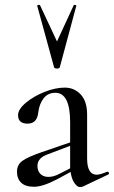

<svg xmlns="http://www.w3.org/2000/svg" viewBox="-20 -750 462 778"><path d="M131.8 -78.1Q131.8 -57.1 143.8 -45.2Q155.8 -33.2 176.3 -33.2Q196.8 -33.2 219.2 -44.9L264.2 -67.9V-159.2L176.8 -126Q131.8 -111.3 131.8 -78.1ZM53.2 -283.2Q53.2 -307.1 84.7 -333.5Q116.2 -359.9 160.2 -377.4Q204.1 -395 242.4 -395Q280.8 -395 306.9 -367.4Q333 -339.8 333 -285.2V-107.9Q333 -42 372.1 -42Q385.3 -42 414.1 -54.2H416Q419.9 -54.2 421.4 -49.6Q422.9 -44.9 418.9 -43L315.9 5.9Q312 7.8 302.5 7.8Q293 7.8 281.5 -8.5Q270 -24.9 266.1 -53.2L210 -22.9Q152.8 6.8 117.9 6.8Q83 6.8 65.9 -9.5Q48.8 -25.9 48.8 -54Q48.8 -82 70.3 -97.9Q91.8 -113.8 149.9 -133.8L264.2 -172.9V-254.9Q264.2 -374 204.1 -374Q174.3 -374 156.7 -351.6Q139.2 -329.1 134.8 -293Q129.9 -249 91.6 -249Q53.2 -249 53.2 -283.2ZM222.2 -477.1Q220.2 -472.2 210.9 -472.2Q201.7 -472.2 199.2 -477.1L130.9 -726.1Q129.9 -729 135 -730Q140.1 -731 142.1 -729L210.9 -582L278.8 -729Q280.8 -731 285.4 -730Q290 -729 289.1 -726.1Z"/></svg>

Font: Cormorant-Medium
Style: Regular
Weight: 500
Designer: Christian Thalmann (Catharsis Fonts)
Version: Version 3.000